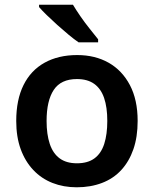

<svg xmlns="http://www.w3.org/2000/svg" viewBox="-20 -786 654 816"><path d="M565 -272Q565 -204 547 -152Q529 -100 495.5 -63.5Q462 -27 413.5 -8.5Q365 10 306 10Q250 10 203 -8.5Q156 -27 121.5 -63.5Q87 -100 68 -152Q49 -204 49 -272Q49 -362 80 -424.5Q111 -487 169.5 -519.5Q228 -552 308 -552Q384 -552 441.5 -519.5Q499 -487 532 -424.5Q565 -362 565 -272ZM178 -272Q178 -215 191.5 -174.5Q205 -134 233.5 -113Q262 -92 307 -92Q353 -92 381.5 -113Q410 -134 423 -174.5Q436 -215 436 -272Q436 -330 422.5 -369.5Q409 -409 380.5 -429.5Q352 -450 307 -450Q239 -450 208.5 -404Q178 -358 178 -272ZM290 -766Q303 -744 322 -716.5Q341 -689 361.5 -663.5Q382 -638 397 -619V-606H314Q295 -619 271.5 -638.5Q248 -658 223.5 -680Q199 -702 178.5 -722Q158 -742 146 -756V-766Z"/></svg>

Font: Noto Sans Thai SemiBold
Style: Regular
Weight: 600
Version: Version 2.001